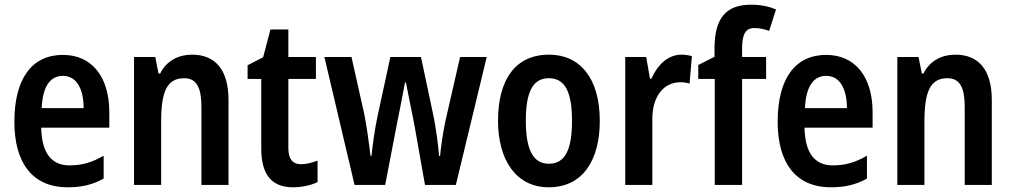

<svg xmlns="http://www.w3.org/2000/svg" viewBox="-20 -851 4295 815"><path d="M247 -618C116 -618 41 -518 41 -334C41 -162 116 -56 267 -56C326 -56 374 -67 420 -93V-190C370 -161 327 -149 275 -149C198 -149 157 -202 155 -309H444V-375C444 -521 373 -618 247 -618ZM247 -529C306 -529 335 -472 335 -392H157C161 -487 195 -529 247 -529Z M795 -619C739 -619 687 -594 660 -539H653L639 -609H549V-66H664V-334C664 -463 689 -519 762 -519C815 -519 835 -478 835 -398V-66H950V-426C950 -556 893 -619 795 -619Z M1258 -154C1221 -154 1204 -177 1204 -223V-516H1321V-609H1204V-726H1128L1097 -608L1031 -574V-516H1089V-221C1089 -105 1137 -56 1224 -56C1263 -56 1301 -65 1328 -78V-169C1303 -160 1280 -154 1258 -154Z M1741 -309 1784 -66H1915L2046 -609H1933L1872 -343C1860 -290 1851 -221 1848 -189H1844C1840 -238 1829 -315 1821 -354L1767 -609H1637L1582 -355C1571 -304 1561 -231 1557 -189H1553C1547 -238 1537 -314 1526 -368L1472 -609H1357L1485 -66H1615L1662 -310C1669 -347 1691 -454 1699 -501H1703C1711 -457 1734 -350 1741 -309Z M2526 -338C2526 -520 2441 -619 2311 -619C2166 -619 2094 -511 2094 -338C2094 -172 2171 -56 2309 -56C2456 -56 2526 -174 2526 -338ZM2212 -338C2212 -460 2241 -519 2310 -519C2379 -519 2408 -460 2408 -338C2408 -216 2379 -156 2310 -156C2242 -156 2212 -217 2212 -338Z M2873 -619C2813 -619 2770 -573 2745 -517H2739L2723 -609H2634V-66H2749V-346C2749 -442 2797 -502 2869 -502C2879 -502 2896 -500 2907 -496L2917 -613C2901 -617 2885 -619 2873 -619Z M3232 -516V-609H3130V-645C3130 -704 3144 -732 3181 -732C3205 -732 3225 -727 3245 -720L3274 -811C3246 -823 3211 -831 3168 -831C3067 -831 3013 -780 3013 -646V-610L2944 -575V-516H3014V-66H3130V-516Z M3487 -618C3356 -618 3281 -518 3281 -334C3281 -162 3356 -56 3507 -56C3566 -56 3614 -67 3660 -93V-190C3610 -161 3567 -149 3515 -149C3438 -149 3397 -202 3395 -309H3684V-375C3684 -521 3613 -618 3487 -618ZM3487 -529C3546 -529 3575 -472 3575 -392H3397C3401 -487 3435 -529 3487 -529Z M4035 -619C3979 -619 3927 -594 3900 -539H3893L3879 -609H3789V-66H3904V-334C3904 -463 3929 -519 4002 -519C4055 -519 4075 -478 4075 -398V-66H4190V-426C4190 -556 4133 -619 4035 -619Z"/></svg>

Font: Noto Sans Malayalam UI Condensed SemiBold
Style: Regular
Weight: 600
Width: 3
Designer: Jelle Bosma - Monotype Design Team
Foundry: Monotype Imaging Inc.
Version: Version 2.104